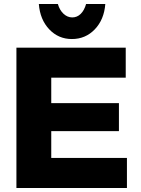

<svg xmlns="http://www.w3.org/2000/svg" viewBox="-20 -939 706 959"><path d="M236 -284H574V-424H236V-551H608V-701H62V0H614V-150H236ZM341 -852Q317 -852 297.5 -870Q278 -888 269 -919H174Q180 -841 226 -792.5Q272 -744 339 -744Q407 -744 453.5 -792.5Q500 -841 506 -919H410Q401 -887 383 -869.5Q365 -852 341 -852Z"/></svg>

Font: Geom ExtraBold
Style: Bold
Weight: 800
Version: Version 1.102